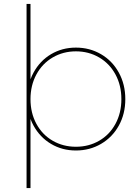

<svg xmlns="http://www.w3.org/2000/svg" viewBox="-20 -762 711 976"><path d="M366 3Q296 3 239.5 -30.5Q183 -64 150.5 -123.5Q118 -183 118 -258Q118 -333 150.5 -393Q183 -453 239.5 -486.5Q296 -520 366 -520Q436 -520 493.5 -486.5Q551 -453 584 -393Q617 -333 617 -258Q617 -183 584 -123.5Q551 -64 493.5 -30.5Q436 3 366 3ZM115 -742H135V-327L125 -257L135 -187V194H115ZM366 -16Q431 -16 484 -46.5Q537 -77 567 -132.5Q597 -188 597 -258Q597 -328 567 -383.5Q537 -439 484 -470Q431 -501 366 -501Q301 -501 248 -470Q195 -439 165 -383.5Q135 -328 135 -258Q135 -188 165 -132.5Q195 -77 248 -46.5Q301 -16 366 -16Z"/></svg>

Font: Montserrat
Style: Regular
Weight: 400
Designer: Julieta Ulanovsky
Foundry: Julieta Ulanovsky
Version: Version 8.000